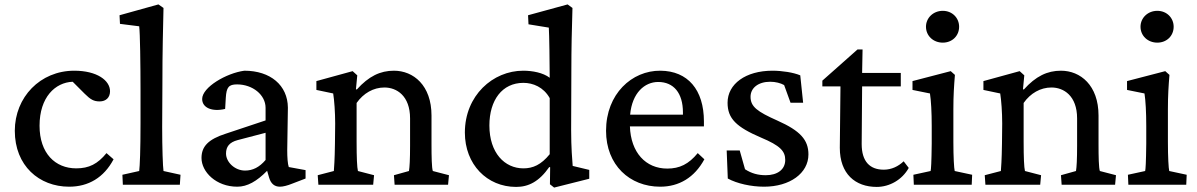

<svg xmlns="http://www.w3.org/2000/svg" viewBox="-20 -836 5416 869"><path d="M293 9C380 9 450 -32 494 -115L462 -143C422 -94 383 -74 325 -74C230 -74 159 -142 159 -267C159 -396 230 -463 309 -466L363 -412C390 -385 405 -377 431 -377C460 -377 478 -395 478 -423C478 -472 419 -516 316 -516C162 -516 47 -396 47 -244C47 -86 157 9 293 9Z M536 0H794L797 -45L720 -62C717 -82 714 -166 714 -261L715 -448C715 -616 718 -700 720 -800L697 -816L521 -767L523 -728L610 -717C614 -687 616 -543 616 -427V-280C616 -155 613 -85 610 -62L534 -45Z M1054 9C1099 9 1142 -15 1189 -63L1198 -32C1206 -5 1222 9 1247 9C1261 9 1281 4 1303 -5L1363 -28V-66L1287 -80C1282 -94 1280 -125 1280 -156L1283 -349C1282 -450 1204 -516 1086 -516C1004 -505 895 -441 895 -388C895 -348 940 -329 999 -343L1002 -394C1005 -441 1015 -454 1053 -454C1123 -454 1182 -407 1182 -348V-291L1002 -231C924 -206 892 -174 892 -121C892 -58 958 9 1054 9ZM1003 -141C1003 -172 1018 -192 1056 -202L1182 -235V-112C1154 -79 1124 -64 1089 -64C1043 -64 1003 -102 1003 -141Z M1421 0H1669L1673 -43L1600 -62C1596 -78 1594 -124 1594 -194V-370C1625 -414 1670 -440 1720 -440C1775 -440 1836 -403 1836 -300V-177C1836 -114 1834 -80 1831 -62L1763 -43L1766 0H2008L2012 -43L1939 -62C1934 -76 1933 -128 1933 -183V-313C1933 -450 1851 -516 1763 -516C1701 -516 1649 -491 1595 -431L1591 -432L1597 -495L1576 -514L1412 -469V-429L1488 -413C1493 -382 1497 -328 1497 -277L1496 -186C1495 -110 1492 -76 1491 -62L1418 -43Z M2488 13 2647 -27V-67L2572 -85C2570 -110 2565 -168 2565 -248L2566 -519C2566 -616 2568 -702 2571 -800L2549 -816L2370 -767L2372 -726L2464 -711C2466 -682 2468 -541 2468 -484C2438 -507 2390 -516 2348 -516C2211 -516 2084 -404 2084 -236C2084 -92 2184 10 2316 10C2372 10 2420 -14 2466 -80L2470 -79L2469 -2ZM2195 -268C2195 -383 2253 -461 2349 -461C2392 -461 2440 -442 2468 -392V-138C2429 -90 2392 -74 2349 -74C2264 -74 2195 -144 2195 -268Z M2968 9C3053 9 3123 -32 3168 -115L3138 -143C3097 -93 3056 -73 3000 -73C2903 -73 2835 -145 2831 -264H3166V-286C3166 -430 3093 -515 2969 -516C2840 -517 2723 -411 2723 -244C2723 -89 2830 9 2968 9ZM2832 -317C2841 -416 2898 -465 2959 -465C3029 -465 3071 -415 3071 -327V-317Z M3438 9C3555 9 3639 -52 3639 -137C3639 -203 3602 -244 3499 -290C3407 -331 3377 -353 3377 -398C3377 -438 3412 -466 3466 -466C3490 -466 3513 -460 3529 -451L3558 -371H3615L3602 -495C3571 -508 3520 -516 3476 -516C3355 -516 3273 -456 3273 -371C3273 -299 3313 -261 3425 -213C3511 -177 3534 -152 3534 -112C3534 -69 3499 -43 3446 -43C3411 -43 3381 -51 3352 -70L3328 -155H3269L3274 -28C3316 -5 3380 9 3438 9Z M4093 -76 4070 -106C4046 -83 4015 -68 3980 -68C3917 -68 3880 -105 3880 -184L3882 -445H4057V-506H3882L3884 -612H3861L3702 -471V-445H3784L3781 -167C3781 -49 3851 10 3948 10C4006 10 4063 -22 4093 -76Z M4116 0H4378L4380 -45L4301 -62C4298 -74 4295 -125 4295 -194V-342C4295 -405 4298 -448 4302 -497L4283 -514L4110 -469V-429L4189 -413C4194 -382 4197 -328 4197 -266V-186C4196 -99 4194 -70 4192 -62L4114 -45ZM4171 -715C4171 -674 4204 -643 4247 -643C4290 -643 4321 -674 4321 -715C4321 -755 4290 -787 4247 -787C4204 -787 4171 -755 4171 -715Z M4440 0H4688L4692 -43L4619 -62C4615 -78 4613 -124 4613 -194V-370C4644 -414 4689 -440 4739 -440C4794 -440 4855 -403 4855 -300V-177C4855 -114 4853 -80 4850 -62L4782 -43L4785 0H5027L5031 -43L4958 -62C4953 -76 4952 -128 4952 -183V-313C4952 -450 4870 -516 4782 -516C4720 -516 4668 -491 4614 -431L4610 -432L4616 -495L4595 -514L4431 -469V-429L4507 -413C4512 -382 4516 -328 4516 -277L4515 -186C4514 -110 4511 -76 4510 -62L4437 -43Z M5087 0H5349L5351 -45L5272 -62C5269 -74 5266 -125 5266 -194V-342C5266 -405 5269 -448 5273 -497L5254 -514L5081 -469V-429L5160 -413C5165 -382 5168 -328 5168 -266V-186C5167 -99 5165 -70 5163 -62L5085 -45ZM5142 -715C5142 -674 5175 -643 5218 -643C5261 -643 5292 -674 5292 -715C5292 -755 5261 -787 5218 -787C5175 -787 5142 -755 5142 -715Z"/></svg>

Font: TPK Tissa Web Medium
Style: Regular
Weight: 500
Designer: Jacques Le Bailly, Suppakit Chalermlarp | Katatrad Co.,Ltd.
Foundry: Jacques Le Bailly, Cadson Demak Co.,Ltd.
Version: Version 5.000;Glyphs 3.1.2 (3151)